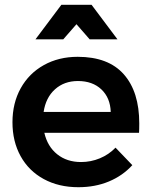

<svg xmlns="http://www.w3.org/2000/svg" viewBox="-20 -776 632 801"><path d="M561 -261Q561 -235 560 -222H165Q178 -165 218.5 -132.5Q259 -100 318 -100Q359 -100 396.5 -115.5Q434 -131 462 -160L532 -87Q492 -43 434.5 -19Q377 5 307 5Q225 5 162.5 -29Q100 -63 66 -124.5Q32 -186 32 -266Q32 -346 66.5 -408Q101 -470 163 -504.5Q225 -539 304 -539Q432 -539 496.5 -466Q561 -393 561 -261ZM442 -309Q440 -368 403 -403Q366 -438 305 -438Q248 -438 209.5 -403.5Q171 -369 162 -309ZM470 -612H354L299 -675L244 -612H128L236 -756H362Z"/></svg>

Font: Montserrat Medium
Style: Regular
Weight: 500
Designer: Julieta Ulanovsky
Foundry: Julieta Ulanovsky
Version: Version 6.001